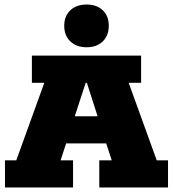

<svg xmlns="http://www.w3.org/2000/svg" viewBox="-20 -829 765 849"><path d="M2 0V-120H52L176 -463H121V-583H604V-463H549L673 -120H723V0H419V-120H474L434 -243L493 -195H229L288 -243L248 -120H303V0ZM295 -267 264 -315H458L427 -267L364 -463H359ZM363 -620Q318 -620 291 -646Q264 -672 264 -715Q264 -758 291 -783.5Q318 -809 363 -809Q408 -809 434.5 -783.5Q461 -758 461 -715Q461 -672 434.5 -646Q408 -620 363 -620Z"/></svg>

Font: Rokkitt SemiBold Black
Style: Regular
Weight: 900
Version: Version 3.103